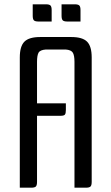

<svg xmlns="http://www.w3.org/2000/svg" viewBox="-20 -872 517 892"><path d="M152 -334V-27Q152 -11 146.5 -5.5Q141 0 125 0H72V-605Q72 -657 93.5 -678.5Q115 -700 167 -700H311Q363 -700 384.5 -678.5Q406 -657 406 -605V-27Q406 -11 400.5 -5.5Q395 0 379 0H326V-585Q326 -614 318.5 -627Q311 -640 285 -642H193Q166 -640 159 -627Q152 -614 152 -585V-392H286V-361Q286 -345 281.5 -339.5Q277 -334 261 -334ZM220 -772H159Q143 -772 137.5 -777.5Q132 -783 132 -799V-852H193Q209 -852 214.5 -846.5Q220 -841 220 -825ZM354 -772H293Q277 -772 271.5 -777.5Q266 -783 266 -799V-852H327Q343 -852 348.5 -846.5Q354 -841 354 -825Z"/></svg>

Font: Rationale
Style: Regular
Weight: 400
Designer: Cyreal (www.cyreal.org)
Foundry: Cyreal (www.cyreal.org)
Version: Version 1.011